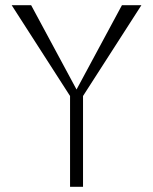

<svg xmlns="http://www.w3.org/2000/svg" viewBox="-20 -720 590 740"><path d="M275 -375 100 -700H25L250 -350V0H300V-350L525 -700H450Z"/></svg>

Font: LS-VG5000 Light
Style: Regular
Weight: 400
Designer: Justin Bihan, 2021
Foundry: Justin Bihan, 2021
Version: Version 1.000;Glyphs 3.1.2 (3151)